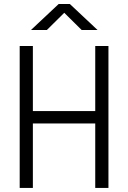

<svg xmlns="http://www.w3.org/2000/svg" viewBox="-20 -918 626 938"><path d="M445.3 0V-314.9H140.6V0H76.2V-693.4H140.6V-375.5H445.3V-693.4H509.8V0ZM131.3 -771.5 266.6 -898.4H321.3L456.5 -771.5H378.9L293.9 -855.5L209 -771.5Z"/></svg>

Font: CaskaydiaCove NFP Light
Style: Regular
Weight: 300
Designer: Aaron Bell
Foundry: Saja Typeworks
Version: Version 2111.001; VTT 6.35;Nerd Fonts 3.1.1